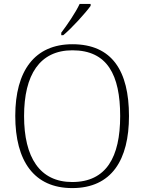

<svg xmlns="http://www.w3.org/2000/svg" viewBox="-20 -951 738 981"><path d="M293 -784V-771H303C347 -807 418 -886 443 -921V-931H387C366 -886 322 -822 293 -784ZM349 10C551 10 639 -135 639 -358C639 -588 553 -725 350 -725C157 -725 58 -589 58 -359C58 -128 154 10 349 10ZM349 -21C183 -21 103 -147 103 -358C103 -569 183 -694 350 -694C528 -694 594 -569 594 -358C594 -148 523 -21 349 -21Z"/></svg>

Font: Noto Serif Myanmar ExtraLight
Style: Regular
Weight: 200
Designer: Ben Mitchell and the Monotype Design Team
Foundry: Monotype Imaging Inc.
Version: Version 2.106